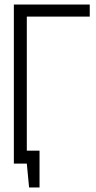

<svg xmlns="http://www.w3.org/2000/svg" viewBox="-20 -720 423 845"><path d="M71 -57V0H98L108 105H154V-57ZM41 0H98V-647H375V-700H41Z"/></svg>

Font: Advent Pro
Style: Regular
Weight: 400
Designer: VivaRado, Andreas Kalpakidis
Foundry: VivaRado, Andreas Kalpakidis
Version: Version 3.000